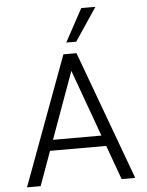

<svg xmlns="http://www.w3.org/2000/svg" viewBox="-61 -990 797 1039"><g transform="rotate(-5 337.0 -470.5)"><path d="M43 0 302 -700H373L631 0H557L320 -654H354L117 0ZM163 -186 184 -244H490L511 -186ZM323 -762 420 -941H497L377 -762Z"/></g></svg>

Font: Host Grotesk Light Light
Style: Regular
Weight: 300
Version: Version 1.003